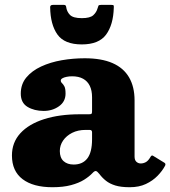

<svg xmlns="http://www.w3.org/2000/svg" viewBox="-20 -774 713 804"><path d="M322.5 -588Q394 -588 424.2 -629Q454.5 -670 456.5 -741.5Q457 -749 455.8 -751.2Q454.5 -753.5 446.5 -753.5H402.5Q393.5 -753.5 392.2 -749.8Q391 -746 388.5 -739Q384 -722.5 370.5 -710.2Q357 -698 322.5 -698Q286 -698 272.8 -711.8Q259.5 -725.5 257 -745.5Q256 -753.5 248 -753.5H201.5Q190 -753.5 190 -744Q191 -671 220.5 -629.5Q250 -588 322.5 -588ZM30 -123Q30 -57.5 74.5 -23.8Q119 10 199.5 10Q245 10 277.5 1.2Q310 -7.5 332 -21.2Q354 -35 368 -50Q376 -58.5 381.5 -57.8Q387 -57 396.5 -45Q408 -29.5 423.8 -17Q439.5 -4.5 463.2 2.8Q487 10 523 10H523.5Q562 10 590.8 -3.5Q619.5 -17 639.8 -37.8Q660 -58.5 671.5 -80.5Q675 -88.5 668.5 -92.5L622 -121Q615.5 -126 610.5 -117.5Q601 -100.5 590.5 -95Q580 -89.5 569.5 -89.5Q559 -89.5 551.2 -96.5Q543.5 -103.5 543.5 -118.5V-353.5Q543.5 -410.5 520.5 -450Q497.5 -489.5 451.2 -509.8Q405 -530 335 -530Q286 -530 238.5 -521.8Q191 -513.5 152.2 -495.5Q113.5 -477.5 90.2 -449.5Q67 -421.5 67 -382Q67 -343.5 95.2 -326.5Q123.5 -309.5 163 -309.5Q199.5 -309.5 227 -329Q254.5 -348.5 254.5 -382Q254.5 -403.5 249.5 -412.5Q244.5 -421.5 239.5 -426Q234.5 -430.5 234.5 -437Q234.5 -442 241 -446Q247.5 -450 258.5 -452.2Q269.5 -454.5 282 -454.5Q309.5 -454.5 328 -444.2Q346.5 -434 356 -414.5Q365.5 -395 365.5 -367V-308.5Q365.5 -299.5 363.2 -297.5Q361 -295.5 352.5 -295.5H314.5Q228.5 -295.5 164.5 -275Q100.5 -254.5 65.2 -216Q30 -177.5 30 -123ZM230.5 -141.5Q230.5 -165.5 244.2 -185.5Q258 -205.5 282.2 -217.8Q306.5 -230 338.5 -230H355.5Q365.5 -230 365.5 -220V-191Q365.5 -136.5 345.8 -110.8Q326 -85 288.5 -85Q262 -85 246.2 -99.2Q230.5 -113.5 230.5 -141.5Z"/></svg>

Font: Besley ExtraBold
Style: Regular
Weight: 800
Designer: Owen Earl
Foundry: indestructible type*
Version: Version 2.001